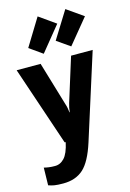

<svg xmlns="http://www.w3.org/2000/svg" viewBox="-144 -764 703 1040"><g transform="rotate(-15 207.5 -244.0)"><path d="M-5.4 199.7Q10.3 205.6 27.8 208.5Q45.4 211.4 77.1 211.4Q147 211.4 190.4 172.1Q233.9 132.8 266.1 31.2L417.5 -446.3H296.4L219.7 -200.7Q215.8 -188 213.6 -176.3Q211.4 -164.6 210.4 -152.3H208.5Q207 -164.6 205.1 -176.3Q203.1 -188 198.7 -200.7L125.5 -446.3H-8.8L141.1 -2.4L147 -1Q133.8 60.1 110.4 84.7Q86.9 109.4 56.2 108.4Q38.6 108.4 24.2 106.4Q9.8 104.5 -3.4 101.1ZM83 -546.4 156.2 -494.6 269 -633.3 176.3 -698.7ZM236.8 -545.9 310.5 -494.6 424.3 -633.3 331.5 -698.2Z"/></g></svg>

Font: Roboto Flex Super Cond Bold
Style: Regular
Weight: 700
Width: 3
Designer: Berlow after Robertson
Foundry: Google
Version: Version 3.000